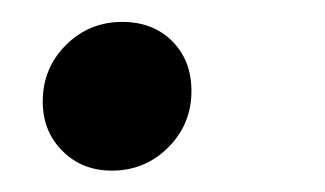

<svg xmlns="http://www.w3.org/2000/svg" viewBox="-20 -146 300 177"><path d="M19.4 -52.4Q19.4 -83.1 40.7 -104.4Q62.1 -125.8 92.7 -125.8Q121 -125.8 138.7 -108.1Q156.5 -90.3 156.5 -62.1Q156.5 -31.5 135.1 -10.1Q113.7 11.3 83.1 11.3Q55.6 11.3 37.5 -6.9Q19.4 -25 19.4 -52.4Z"/></svg>

Font: Playfair Micro SmCond SmLight
Style: Italic
Weight: 360
Width: 4
Italic angle: -15.6°
Designer: Claus Eggers Sørensen
Foundry: Claus Eggers Sørensen
Version: Version 2.203;Glyphs 3.3 (3326)